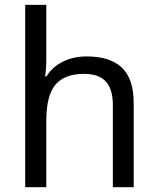

<svg xmlns="http://www.w3.org/2000/svg" viewBox="-20 -780 658 800"><path d="M450.2 0V-342.8Q450.2 -408.2 421.1 -440.2Q392.1 -472.2 330.1 -472.2Q248.5 -472.2 210.7 -426.8Q172.9 -381.3 172.9 -276.9V0H85V-759.8H172.9V-537.1Q172.9 -493.2 168 -461.9H173.8Q197.8 -501 241.7 -522.9Q285.6 -544.9 340.8 -544.9Q438.5 -544.9 487.8 -498.3Q537.1 -451.7 537.1 -349.1V0Z"/></svg>

Font: Noto Sans Malayalam
Style: Regular
Weight: 400
Designer: Monotype Design team
Foundry: Monotype Imaging Inc.
Version: Version 1.02